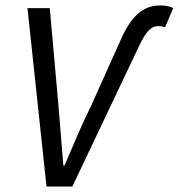

<svg xmlns="http://www.w3.org/2000/svg" viewBox="-20 -686 657 706"><path d="M151 0H246L492 -518C517 -571 536 -590 562 -590C573 -590 581 -588 587 -586L617 -656C606 -662 591 -666 570 -666C507 -666 462 -629 421 -533L315 -297C276 -218 251 -155 217 -77H213C206 -155 202 -218 195 -297L163 -656H81Z"/></svg>

Font: Source Sans Pro
Style: Italic
Weight: 400
Italic angle: -11°
Designer: Paul D. Hunt
Foundry: Adobe Systems Incorporated
Version: Version 3.006;hotconv 1.0.111;makeotfexe 2.5.65597